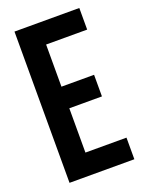

<svg xmlns="http://www.w3.org/2000/svg" viewBox="-134 -767 636 835"><g transform="rotate(-20 184.0 -350.0)"><path d="M150 -405H301V-305H150V-100H340V0H40V-700H340V-600H150Z"/></g></svg>

Font: SVN-Bebas Neue
Style: Bold
Weight: 700
Designer: Ryoichi Tsunekawa
Foundry: Ryoichi Tsunekawa
Version: Version 1.300; ttfautohint (v1.7.9-c794)